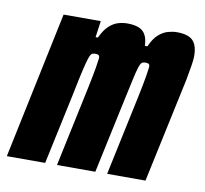

<svg xmlns="http://www.w3.org/2000/svg" viewBox="-83 -587 699 656"><g transform="rotate(10 266.5 -259.0)"><path d="M-19 0 88 -510H217L209 -453H217Q230 -481 245.5 -495Q261 -509 277 -513.5Q293 -518 308 -518Q346 -518 362.5 -502.5Q379 -487 380 -453H389Q401 -481 417 -495Q433 -509 449.5 -513.5Q466 -518 480 -518Q519 -518 535.5 -501.5Q552 -485 552 -447Q552 -435 548.5 -413.5Q545 -392 540 -365L462 0H329L388 -278Q398 -326 402 -350Q406 -374 407 -384Q407 -393 403 -395Q399 -397 391 -397Q384 -397 379.5 -393.5Q375 -390 370.5 -376.5Q366 -363 359.5 -333Q353 -303 341 -248L288 0H155L214 -278Q224 -326 228 -350Q232 -374 233 -384Q233 -393 229 -395Q225 -397 217 -397Q210 -397 205.5 -393.5Q201 -390 196.5 -376.5Q192 -363 185 -333Q178 -303 167 -248L114 0Z"/></g></svg>

Font: Saira ExtraCondensed Black
Style: Italic
Weight: 900
Width: 2
Italic angle: -12°
Designer: Hector Gatti with collaboration of the Omnibus-Type team
Foundry: Omnibus-Type
Version: Version 1.101